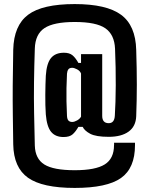

<svg xmlns="http://www.w3.org/2000/svg" viewBox="-20 -771 735 943"><path d="M347 152Q188 152 117.5 102Q47 52 45 -62Q44 -136 43 -205Q42 -274 42.5 -351Q43 -428 45 -527Q48 -646 118 -698.5Q188 -751 347 -751Q503 -751 574.5 -698.5Q646 -646 649 -526Q652 -433 652 -355.5Q652 -278 649 -200Q647 -150 611.5 -124.5Q576 -99 514 -99Q451 -99 423 -114Q395 -129 386 -148H365Q352 -125 337 -111.5Q322 -98 292 -98Q252 -98 231 -123.5Q210 -149 205 -209Q202 -253 202.5 -306Q203 -359 205 -399Q209 -460 230.5 -486Q252 -512 294 -512Q321 -512 336 -499.5Q351 -487 365 -462H378V-505H482V-202Q482 -166 514 -166Q542 -166 544 -203Q548 -264 548.5 -351.5Q549 -439 545 -532Q542 -601 497.5 -632Q453 -663 347 -663Q244 -663 198.5 -633Q153 -603 151 -532Q148 -443 147 -365.5Q146 -288 147.5 -213Q149 -138 151 -56Q153 9 198 37Q243 65 347 65Q449 65 494.5 36.5Q540 8 540 -58Q540 -61 540.5 -63.5Q541 -66 540 -70H643Q643 -67 643 -64.5Q643 -62 643 -58Q643 55 574 103.5Q505 152 347 152ZM335 -172Q345 -172 358.5 -179.5Q372 -187 378 -198V-410Q373 -423 358.5 -430.5Q344 -438 335 -438Q321 -438 315.5 -430Q310 -422 309 -409Q307 -370 306.5 -338Q306 -306 306.5 -274Q307 -242 309 -202Q310 -185 316.5 -178.5Q323 -172 335 -172Z"/></svg>

Font: Big Shoulders Text ExtraBold
Style: Regular
Weight: 800
Designer: Patric King
Foundry: XO Type Co
Version: Version 1.000; ttfautohint (v1.8.2)